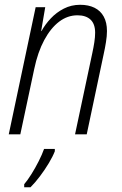

<svg xmlns="http://www.w3.org/2000/svg" viewBox="-20 -561 510 802"><path d="M16.6 0 128.9 -530.8H168.9L151.9 -431.2H153.3Q168.9 -459.5 192.4 -484.4Q215.8 -509.3 246.8 -525.1Q277.8 -541 314.9 -541Q349.6 -541 374.8 -528.6Q399.9 -516.1 413.3 -491.7Q426.8 -467.3 426.8 -431.2Q426.8 -410.6 422.6 -384.8Q418.5 -358.9 413.1 -335L342.3 0H293.5L365.7 -339.8Q370.6 -362.3 374 -384.3Q377.4 -406.2 377.4 -424.3Q377.4 -460.9 358.2 -479Q338.9 -497.1 303.7 -497.1Q262.2 -497.1 227.1 -470.5Q191.9 -443.8 164.8 -393.6Q137.7 -343.3 123 -272.9L64.9 0ZM81.1 221.2V208.5Q95.2 191.9 111.3 166.3Q127.4 140.6 141.6 112.5Q155.8 84.5 164.1 61H209V70.8Q200.7 92.3 184.1 120.1Q167.5 147.9 147.2 174.8Q127 201.7 107.4 221.2Z"/></svg>

Font: Open Sans SemiCondensed Light
Style: Italic
Weight: 300
Width: 4
Italic angle: -12°
Designer: Monotype Design Team
Foundry: Monotype Imaging Inc.
Version: Version 3.000